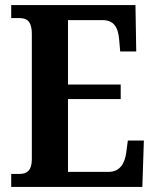

<svg xmlns="http://www.w3.org/2000/svg" viewBox="-20 -734 611 754"><path d="M24 0H539L545 -182H482L476 -136C470 -92 451 -59 406 -59H247V-345H454V-402H247V-655H382C428 -655 444 -626 448 -578L452 -532H515L512 -714H24V-663H55C82 -663 105 -655 105 -600V-109C105 -66 87 -51 57 -51H24Z"/></svg>

Font: Noto Serif Condensed
Style: Bold
Weight: 700
Width: 3
Designer: Monotype Design Team
Foundry: Monotype Imaging Inc.
Version: Version 2.015